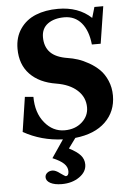

<svg xmlns="http://www.w3.org/2000/svg" viewBox="-61 -721 698 1014"><g transform="rotate(-5 288.0 -214.0)"><path d="M225.6 247.6Q187.5 247.6 165 235.6Q142.6 223.6 142.6 204.1Q142.6 190.4 153.8 181.2Q165 171.9 181.6 171.9Q198.7 171.9 222.2 190.4Q246.6 207.5 249 207.5Q265.6 207.5 265.6 182.6Q265.6 160.2 247.1 142.1Q228.5 124 187.5 106.9L251.5 12.7Q137.2 8.3 43 -44.9L70.8 -228.5L115.7 -224.6Q115.7 -140.1 159.2 -87.2Q202.6 -34.2 265.1 -34.2Q320.8 -34.2 356.9 -66.4Q393.1 -98.6 393.1 -144.5Q393.1 -198.2 353 -235.1Q313 -272 242.2 -283.7Q153.3 -297.9 103.8 -349.4Q54.2 -400.9 54.2 -484.4Q54.2 -546.4 85 -590.6Q115.7 -634.8 167 -655.5Q218.3 -676.3 285.2 -676.3Q393.6 -676.3 461.4 -612.8L478 -669.4H524.9L494.1 -473.1H447.3Q439.9 -546.9 405.3 -587.9Q370.6 -628.9 314.5 -628.9Q260.3 -628.9 226.8 -604.5Q193.4 -580.1 193.4 -533.7Q193.4 -483.4 222.4 -453.1Q251.5 -422.9 314.5 -413.1Q340.3 -409.2 367.2 -400.6Q394 -392.1 425 -374.5Q456.1 -356.9 479.7 -333.7Q503.4 -310.5 519 -274.2Q534.7 -237.8 534.7 -194.8Q534.7 -110.8 478 -55.7Q421.4 -0.5 317.4 10.7L278.8 63.5Q320.8 85 339.1 106Q357.4 127 357.4 154.8Q357.4 193.8 318.8 220.7Q280.3 247.6 225.6 247.6Z"/></g></svg>

Font: Elstob 6pt
Style: Bold
Weight: 700
Designer: Peter S. Baker
Version: Version 1.015